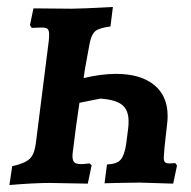

<svg xmlns="http://www.w3.org/2000/svg" viewBox="-20 -525 547 551"><path d="M488 -50 477 2 381 -1 316 0 280 1 287 -53Q315 -54 326 -66.5Q337 -79 342 -111L348 -158Q349 -165 349 -177Q349 -209 330.5 -224Q312 -239 268 -242L208 -230Q197 -157 191 -105Q190 -97 189 -90Q188 -83 188 -77Q188 -64 193.5 -59Q199 -54 214 -54Q219 -54 237 -56L243 -51L232 2L123 0Q78 0 7 6L15 -48Q51 -56 65 -69Q79 -82 83 -115L120 -408Q121 -415 121 -426Q121 -438 116.5 -442Q112 -446 100 -446L71 -445L66 -453L76 -501L186 -500Q212 -500 304 -505L297 -449Q265 -445 254 -436Q243 -427 238 -404L232 -372Q230 -359 226.5 -341.5Q223 -324 220 -301Q271 -313 313 -313Q383 -313 422 -281.5Q461 -250 461 -193Q461 -180 460 -173L452 -101L450 -73Q450 -63 453.5 -59.5Q457 -56 467 -56L483 -57Z"/></svg>

Font: Alegreya SC
Style: Bold Italic
Weight: 700
Italic angle: -7°
Designer: Juan Pablo del Peral
Foundry: Huerta Tipografica
Version: Version 2.007; ttfautohint (v1.6)